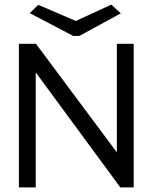

<svg xmlns="http://www.w3.org/2000/svg" viewBox="-20 -813 665 833"><path d="M62 0V-623H136L487 -152V-623H560V0H502L135 -499V0ZM463 -793 504 -755 324 -657H298L109 -756L146 -792L309 -722Z"/></svg>

Font: Inconsolata Expanded
Style: Regular
Weight: 400
Width: 7
Monospace: yes
Designer: Raph Levien, Cyreal, Brenton Simpson
Foundry: Raph Levien, Cyreal, Google
Version: Version 3.100; ttfautohint (v1.8.4.7-5d5b)